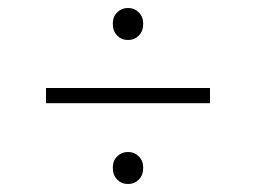

<svg xmlns="http://www.w3.org/2000/svg" viewBox="-20 -569 640 480"><path d="M300 -469Q284 -469 273 -480Q262 -491 262 -510Q262 -527 273 -538Q284 -549 300 -549Q316 -549 327 -538Q338 -527 338 -510Q338 -491 327 -480Q316 -469 300 -469ZM300 -109Q284 -109 273 -120Q262 -131 262 -150Q262 -167 273 -178Q284 -189 300 -189Q316 -189 327 -178Q338 -167 338 -150Q338 -131 327 -120Q316 -109 300 -109ZM95 -311V-349H505V-311Z"/></svg>

Font: Source Code Pro Light
Style: Regular
Weight: 300
Monospace: yes
Designer: Paul D. Hunt, Teo Tuominen
Foundry: Adobe Systems Incorporated
Version: Version 2.030;PS 1.000;hotconv 16.6.51;makeotf.lib2.5.65220